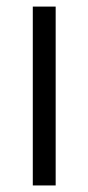

<svg xmlns="http://www.w3.org/2000/svg" viewBox="-20 -566 269 586"><path d="M80.1 0V-545.9H149.9V0Z"/></svg>

Font: SVN-Poppins Light
Style: Regular
Weight: 300
Designer: Ninad Kale (Devanagari), Jonny Pinhorn (Latin)
Foundry: Indian Type Foundry
Version: Version 3.002 2017